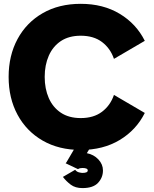

<svg xmlns="http://www.w3.org/2000/svg" viewBox="-20 -757 790 988"><path d="M566.4 -454.1Q547.9 -508.3 504.9 -540.8Q461.9 -573.2 395.5 -573.2Q334.5 -573.2 293.2 -545.7Q252 -518.1 231 -470.2Q210 -422.4 210 -361.3Q210 -300.3 231 -252.4Q252 -204.6 293.2 -177Q334.5 -149.4 395.5 -149.4Q461.9 -149.4 504.9 -181.9Q547.9 -214.4 566.4 -268.6L725.1 -175.8Q681.2 -87.9 595.9 -36.6Q510.7 14.6 395.5 14.6Q283.2 14.6 199.7 -33.4Q116.2 -81.5 70.3 -166.5Q24.4 -251.5 24.4 -361.3Q24.4 -471.2 70.3 -556.2Q116.2 -641.1 199.7 -689.2Q283.2 -737.3 395.5 -737.3Q510.7 -737.3 595.9 -686Q681.2 -634.8 725.1 -546.9ZM303.7 153.3 366.7 116.7Q375 127.4 387 130.1Q398.9 132.8 404.3 132.8Q431.6 132.8 431.6 120.1Q431.6 107.4 404.3 107.4Q398.9 107.4 392.6 108.6Q386.2 109.9 381.3 113.3L318.4 83.5L317.9 83Q320.8 79.1 322.8 76.7L367.7 0H445.8L426.8 31.2Q462.4 38.1 486.1 63.2Q509.8 88.4 509.8 120.1Q509.8 156.7 484.6 183.8Q459.5 210.9 404.3 210.9Q367.7 210.9 344.2 193.4Q320.8 175.8 303.7 153.3Z"/></svg>

Font: Giphurs Black
Style: Regular
Weight: 900
Version: Version 0.920; ttfautohint (v1.8.4.7-5d5b)